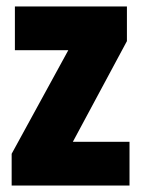

<svg xmlns="http://www.w3.org/2000/svg" viewBox="-20 -573 437 593"><path d="M380 0V-135H205L372 -446V-553H26V-418H191L16 -98V0Z"/></svg>

Font: Noto Sans Armenian ExtraCondensed Black
Style: Regular
Weight: 900
Width: 2
Designer: Monotype Design Team
Foundry: Monotype Imaging Inc.
Version: Version 2.008